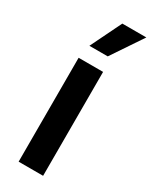

<svg xmlns="http://www.w3.org/2000/svg" viewBox="-203 -826 693 873"><g transform="rotate(30 143.5 -389.5)"><path d="M194.6 0H66.1V-545.5H194.6ZM177.6 -617.2H81.3L160.5 -779.5H286.6Z"/></g></svg>

Font: Linik Sans SemiBold
Style: Regular
Weight: 600
Designer: Fonts by Rasmus Andersson / Changes by Cristiano Sobral with parts from Marc Monis
Foundry: rsms
Version: Version 3.020; ttfautohint (v1.6)